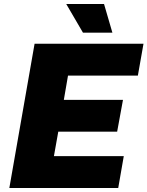

<svg xmlns="http://www.w3.org/2000/svg" viewBox="-20 -945 741 965"><path d="M544.9 -780.8H397L313 -924.8H502.9ZM672.9 -564.9H321.8L300.8 -442.9H598.1L568.8 -283.2H272.9L251 -160.2H602.1L574.2 0H26.9L153.8 -725.1H701.2Z"/></svg>

Font: Stilu Bold
Style: Italic
Weight: 700
Italic angle: -10°
Designer: Genilson Lima Santos
Foundry: Genilson Lima Santos
Version: Version 1.200;PS 001.200;hotconv 1.0.88;makeotf.lib2.5.64775